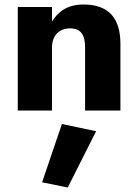

<svg xmlns="http://www.w3.org/2000/svg" viewBox="-20 -491 615 853"><path d="M211 -460H59V0H211V-280C211 -333 243 -365 291 -365C340 -365 358 -335 358 -280V0H515V-296C515 -409 464 -471 351 -471C313 -471 282 -462 257 -445C238 -432 223 -415 211 -395ZM255 60 167 319 281 342 407 92Z"/></svg>

Font: Jost
Style: Bold
Weight: 700
Version: Version 3.710